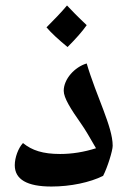

<svg xmlns="http://www.w3.org/2000/svg" viewBox="-20 -817 475 702"><path d="M227 -645C257 -675 281 -702 297 -725C263 -757 240 -781 225 -797C205 -773 180 -747 150 -717C168 -696 194 -672 227 -645ZM168 -135C238 -135 309 -150 357 -174C373 -205 392 -266 392 -284C392 -320 377 -364 358 -415C341 -459 312 -533 297 -585C253 -572 213 -528 213 -485C213 -459 239 -418 277 -364C292 -343 309 -313 331 -275C287 -261 243 -254 200 -254C137 -254 97 -267 64 -294C47 -276 34 -241 34 -213C34 -161 79 -135 168 -135Z"/></svg>

Font: Noto Naskh Arabic UI
Style: Bold
Weight: 700
Designer: Monotype Design Team, David Williams, Mohamad Dakak and Nizar Qandah
Foundry: Monotype Imaging Inc.
Version: Version 2.016